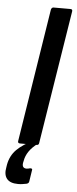

<svg xmlns="http://www.w3.org/2000/svg" viewBox="-90 -686 364 909"><g transform="rotate(5 92.0 -231.5)"><path d="M25 0Q13 0 15 -11L115 -644Q118 -655 127 -655H207Q218 -655 216 -644L115 -11Q114 0 104 0ZM32 192Q-6 192 -21.5 172.5Q-37 153 -30 118L-28 105Q-20 62 9 33Q38 4 93 -22L110 -7Q82 14 67.5 35.5Q53 57 49 81L47 90Q43 116 66 116Q70 116 74 115Q78 114 82 113Q88 112 91 114.5Q94 117 92 123L84 175Q83 184 73 187Q63 189 53 190.5Q43 192 32 192Z"/></g></svg>

Font: Sofia Sans Extra Condensed
Style: Bold Italic
Weight: 700
Italic angle: -9°
Designer: Botio Nikoltchev, Ani Petrova
Foundry: lettersoup
Version: Version 4.101